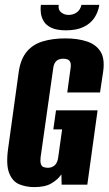

<svg xmlns="http://www.w3.org/2000/svg" viewBox="-20 -755 444 785"><path d="M120 10Q88 10 60 -1Q32 -12 18 -46Q4 -80 13 -146L57 -464Q65 -515 90 -544.5Q115 -574 155.5 -586Q196 -598 247 -598Q298 -598 335.5 -585.5Q373 -573 391 -544Q409 -515 402 -464L389 -377H255L268 -472Q271 -490 268 -499Q265 -508 257.5 -511.5Q250 -515 238 -515Q228 -515 219.5 -511.5Q211 -508 205 -499Q199 -490 197 -472L146 -112Q144 -95 147 -85Q150 -75 158 -72Q166 -69 176 -69Q192 -69 203.5 -79Q215 -89 218 -112L234 -226H198L209 -304H379L337 0H232L231 -42Q230 -41 229 -39.5Q228 -38 227 -37Q216 -21 190.5 -5.5Q165 10 120 10ZM250 -631Q212 -631 190 -641.5Q168 -652 158.5 -668.5Q149 -685 147 -702.5Q145 -720 147 -735H220Q217 -715 230 -704.5Q243 -694 260 -694Q279 -694 293.5 -704Q308 -714 313 -735H386Q382 -707 366.5 -683Q351 -659 322 -645Q293 -631 250 -631Z"/></svg>

Font: Alumni Sans ExtraBold
Style: Italic
Weight: 800
Italic angle: -8°
Designer: Robert E. Leuschke
Foundry: Robert E. Leuschke
Version: Version 1.016